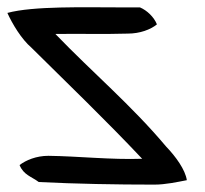

<svg xmlns="http://www.w3.org/2000/svg" viewBox="-29 -486 554 520"><path d="M477 2C451 7 419 14 389 14C284 14 178 12 76 7C56 -8 35 -12 24 -39C41 -52 69 -64 102 -64C183 -63 271 -53 356 -56C259 -159 156 -258 56 -357C29 -380 4 -422 -9 -451C61 -470 200 -466 294 -466H350C369 -458 388 -440 396 -420C379 -406 350 -395 317 -395C253 -393 186 -395 121 -394C222 -289 326 -202 421 -89C447 -62 473 -26 477 2Z"/></svg>

Font: Snowfall
Style: RevObl
Weight: 400
Designer: Jasper
Foundry: Cannot Into Space Fonts
Version: Version 0.9